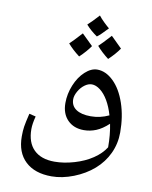

<svg xmlns="http://www.w3.org/2000/svg" viewBox="-111 -818 983 1239"><g transform="rotate(10 380.5 -198.5)"><path d="M641.1 91.8Q641.1 8.8 627 -60.1Q585.4 -21.5 546.6 -5.9Q507.8 9.8 466.8 9.8Q400.4 9.8 360.1 -31.2Q319.8 -72.3 319.8 -142.1Q319.8 -202.1 343.5 -260Q367.2 -317.9 406.5 -354Q445.8 -390.1 485.8 -390.1Q542 -390.1 592.3 -341.3Q642.6 -292.5 671.9 -206.3Q701.2 -120.1 701.2 -16.1Q701.2 57.6 671.1 121.8Q641.1 186 586.2 233.9Q531.2 281.7 457 310.8Q382.8 339.8 313 339.8Q203.1 339.8 141.6 282Q80.1 224.1 80.1 119.1Q80.1 82.5 84.2 54.9Q88.4 27.3 103 -33.2L146 -22.9Q132.8 27.3 132.8 61Q132.8 149.4 180.2 196.3Q227.5 243.2 315.9 243.2Q377 243.2 444.6 223.4Q512.2 203.6 563 169.4Q613.8 135.3 641.1 91.8ZM495.1 -85.9Q557.1 -85.9 613.8 -112.8Q598.1 -167 575 -206.5Q551.8 -246.1 523.2 -268.1Q494.6 -290 467.8 -290Q444.3 -290 420.7 -272.5Q397 -254.9 381.1 -226.6Q365.2 -198.2 365.2 -174.8Q365.2 -131.8 399.2 -108.9Q433.1 -85.9 495.1 -85.9ZM513.2 -665Q466.3 -614.7 445.3 -600.1Q402.3 -629.4 371.1 -665Q397.5 -688.5 441.4 -736.8Q454.6 -719.2 477.3 -697.3Q500 -675.3 513.2 -665ZM425.3 -533.2Q398.9 -494.6 355 -453.1Q307.6 -489.3 277.3 -524.9Q297.9 -543.5 353 -604Q360.8 -595.7 425.3 -533.2ZM612.3 -549.8Q585.9 -511.2 542 -469.7Q496.1 -504.9 464.4 -542Q484.9 -560.5 540 -621.1Q550.8 -609.4 612.3 -549.8Z"/></g></svg>

Font: Sahl Naskh
Style: Regular
Weight: 400
Designer: Pascal Zoghbi
Version: Version 1.001